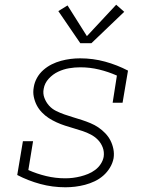

<svg xmlns="http://www.w3.org/2000/svg" viewBox="-20 -785 640 813"><path d="M257 8Q202 8 150.5 -6Q99 -20 53 -44L77 -187H120L100 -65Q136 -49 175.5 -39.5Q215 -30 256 -30Q273 -30 289 -32Q305 -34 321 -38Q337 -42 353 -48.5Q369 -55 383 -65.5Q397 -76 406.5 -90.5Q416 -105 419 -121Q422 -142 415 -160.5Q408 -179 395 -192.5Q382 -206 365 -215Q348 -224 330 -230Q312 -236 293 -241.5Q274 -247 255.5 -253Q237 -259 219.5 -267Q202 -275 186.5 -285Q171 -295 157.5 -309Q144 -323 135.5 -339.5Q127 -356 123 -375.5Q119 -395 123 -416Q126 -436 136.5 -455Q147 -474 163.5 -488.5Q180 -503 199 -512.5Q218 -522 238.5 -527.5Q259 -533 279 -535.5Q299 -538 319 -538Q374 -538 425 -524Q476 -510 522 -486L499 -350H457L475 -465Q439 -481 400 -490.5Q361 -500 320 -500Q296 -500 272.5 -496Q249 -492 226.5 -481.5Q204 -471 186.5 -452Q169 -433 165 -409Q161 -389 168 -370.5Q175 -352 187.5 -338Q200 -324 217 -315.5Q234 -307 252.5 -300.5Q271 -294 289.5 -288.5Q308 -283 326.5 -277Q345 -271 363 -263.5Q381 -256 396.5 -245.5Q412 -235 425.5 -221Q439 -207 447.5 -190.5Q456 -174 460 -154.5Q464 -135 461 -115Q457 -94 445.5 -75Q434 -56 417.5 -41.5Q401 -27 381 -17.5Q361 -8 340 -2.5Q319 3 298 5.5Q277 8 257 8ZM320 -602 227 -738 266 -762 348 -632 472 -765 506 -735 367 -602Z"/></svg>

Font: Iosevka Slab XLtEx
Style: Italic
Weight: 200
Width: 7
Italic angle: -9°
Monospace: yes
Designer: Belleve Invis
Foundry: Belleve Invis
Version: Version 11.1.0; ttfautohint (v1.8.3)